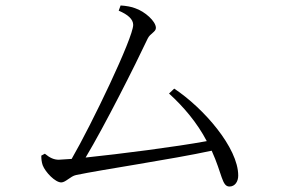

<svg xmlns="http://www.w3.org/2000/svg" viewBox="-20 -706 1040 702"><path d="M131 -137C131 -125 132 -114 136 -102C146 -76 182 -39 204 -39C220 -39 238 -62 258 -66C353 -86 606 -123 754 -155C793 -69 791 -24 819 -24C839 -24 851 -42 851 -64C851 -166 724 -311 617 -382L598 -364C651 -316 701 -257 736 -190C622 -169 418 -143 293 -130C362 -245 475 -469 520 -565C529 -584 550 -589 550 -604C550 -628 510 -664 474 -676C462 -681 440 -685 421 -686L414 -667C447 -653 467 -636 467 -615C467 -568 315 -251 242 -125L195 -122C177 -122 162 -129 144 -144Z"/></svg>

Font: Noto Serif KR Light
Style: Regular
Weight: 300
Designer: Ryoko NISHIZUKA 西塚涼子 (kana & ideographs); Frank Grießhammer (Latin, Greek & Cyrillic); Wenlong ZHANG 张文龙 (bopomofo); San
Foundry: Adobe
Version: Version 2.001;hotconv 1.1.0;makeotfexe 2.6.0